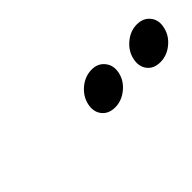

<svg xmlns="http://www.w3.org/2000/svg" viewBox="3 -831 455 455"><g transform="rotate(-45 230.0 -603.5)"><path d="M355.5 -603Q360.4 -624.5 378.7 -639.6Q397 -654.8 418.9 -654.8Q440.4 -654.8 452.1 -639.9Q463.9 -625 458.5 -603Q453.6 -581.5 435.3 -566.7Q417 -551.8 395 -551.8Q373 -551.8 361.8 -566.4Q350.6 -581.1 355.5 -603ZM267.6 -654.8Q288.6 -654.8 300.3 -639.6Q312 -624.5 307.1 -603Q302.2 -581.5 283.7 -566.7Q265.1 -551.8 243.7 -551.8Q221.7 -551.8 210.2 -566.4Q198.7 -581.1 203.6 -603Q208.5 -624.5 226.8 -639.6Q245.1 -654.8 267.6 -654.8Z"/></g></svg>

Font: Glacial Indifference
Style: Italic
Weight: 400
Designer: Alfredo Marco Pradil
Foundry: Alfredo Marco Pradil
Version: Version 1.312